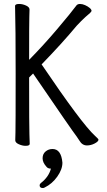

<svg xmlns="http://www.w3.org/2000/svg" viewBox="-20 -725 540 969"><path d="M196 224Q180 224 180 210Q180 204 186 199Q226 168 237 126Q221 126 214 116Q195 95 195 74Q195 52 210 39.5Q225 27 245 27Q289 27 295 96Q295 130 269 166.5Q243 203 206 221Q201 224 196 224ZM109 11Q93 11 75 3Q57 -5 57 -17Q57 -29 58 -56.5Q59 -84 59 -351Q59 -587 56 -695Q56 -705 77 -705Q94 -705 111.5 -697Q129 -689 129 -677Q129 -665 128 -639.5Q127 -614 127 -423Q199 -496 268.5 -578Q338 -660 367 -699Q373 -705 384 -705Q396 -705 409.5 -699Q423 -693 432.5 -685Q442 -677 442 -670Q442 -664 411 -639Q391 -621 367 -595Q293 -506 190 -400Q393 -100 459 -40Q477 -24 477 -20Q477 -11 458 -1Q439 9 419 9Q395 9 381 -15Q375 -25 367 -36Q347 -61 147 -354L127 -334Q127 -77 128.5 -46.5Q130 -16 130 1Q130 11 109 11Z"/></svg>

Font: Moon Stars Kai HW
Style: Regular
Weight: 400
Designer: GuiWonder
Version: Version 1.101